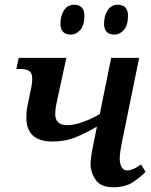

<svg xmlns="http://www.w3.org/2000/svg" viewBox="-20 -780 638 810"><path d="M458 10Q508 10 540 -11Q572 -32 594 -55L575 -86Q540 -61 517 -61Q501 -61 493 -75.5Q485 -90 485 -109Q485 -127 489.5 -153.5Q494 -180 501 -212L567 -536H449L401 -299Q368 -279 330.5 -265.5Q293 -252 263 -252Q213 -252 213 -299Q213 -318 217.5 -340Q222 -362 229 -394L260 -536H59L49 -489H65Q89 -489 102.5 -481Q116 -473 116 -447Q116 -423 106 -383Q100 -353 95.5 -331.5Q91 -310 91 -285Q91 -183 201 -183Q256 -183 300.5 -201.5Q345 -220 389 -246L376 -182Q362 -114 362 -88Q362 -53 383.5 -21.5Q405 10 458 10ZM463 -634Q485 -634 502.5 -653.5Q520 -673 520 -713Q520 -760 476 -760Q449 -760 434 -736.5Q419 -713 419 -680Q419 -634 463 -634ZM279 -634Q301 -634 318.5 -653.5Q336 -673 336 -713Q336 -760 292 -760Q265 -760 250 -736.5Q235 -713 235 -680Q235 -634 279 -634Z"/></svg>

Font: Noto Serif SemiCondensed Semi
Style: Italic
Weight: 600
Width: 4
Italic angle: -12°
Designer: Monotype Design Team
Foundry: Monotype Imaging Inc.
Version: Version 1.901